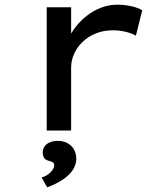

<svg xmlns="http://www.w3.org/2000/svg" viewBox="-20 -556 715 818"><path d="M283 0V-268C283 -347 353 -427 461 -427C493 -427 534 -419 559 -404L586 -512C563 -527 520 -536 479 -536C415 -536 352 -502 307 -447C298 -436 290 -425 283 -413V-525H179V0ZM181 242C227 226 305 186 305 121C305 69 266 44 227 44C190 44 162 62 162 93C162 118 174 126 191 130C203 134 211 136 211 148C211 168 184 194 157 200Z"/></svg>

Font: Lexend Peta
Style: Regular
Weight: 400
Designer: Bonnie Shaver-Troup, Thomas Jockin
Foundry: Lexend
Version: Version 1.007